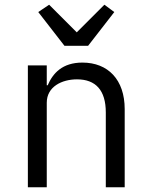

<svg xmlns="http://www.w3.org/2000/svg" viewBox="-20 -793 640 813"><path d="M178 0V-358C178 -426 242 -457 306 -457C385 -457 428 -411 428 -317V0H508V-331C508 -456 437 -528 329 -528C244 -528 204 -483 182 -432H178V-516H98V0ZM353 -599 464 -742 422 -773 305 -656 188 -773 142 -742 253 -599Z"/></svg>

Font: IBM Plex Mono
Style: Regular
Weight: 400
Monospace: yes
Designer: Mike Abbink, Paul van der Laan, Pieter van Rosmalen
Foundry: Bold Monday
Version: Version 2.004